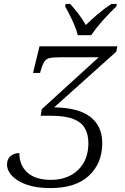

<svg xmlns="http://www.w3.org/2000/svg" viewBox="-20 -951 640 982"><path d="M238 11Q166 11 116.5 -6.5Q67 -24 41.5 -51.5Q16 -79 16 -109Q16 -138 34 -153Q52 -168 79 -168Q79 -105 120.5 -68Q162 -31 242 -31Q296 -31 339 -53Q382 -75 407 -117Q432 -159 432 -220Q432 -262 415 -293.5Q398 -325 356 -342Q314 -359 241 -359H188L194 -393L485 -658H289Q254 -658 235.5 -654.5Q217 -651 207 -636Q197 -621 188 -589L185 -578H149L182 -714H580L575 -687L257 -402Q383 -400 443 -352.5Q503 -305 503 -219Q503 -116 435 -52.5Q367 11 238 11ZM378 -771Q369 -806 349.5 -847.5Q330 -889 313 -918L316 -931H339Q363 -904 382.5 -878.5Q402 -853 419 -823Q445 -849 478.5 -877.5Q512 -906 550 -931H578L575 -918Q540 -885 505.5 -846Q471 -807 446 -771Z"/></svg>

Font: Noto Serif Light
Style: Italic
Weight: 300
Italic angle: -12°
Designer: Monotype Design Team
Foundry: Monotype Imaging Inc.
Version: Version 2.013